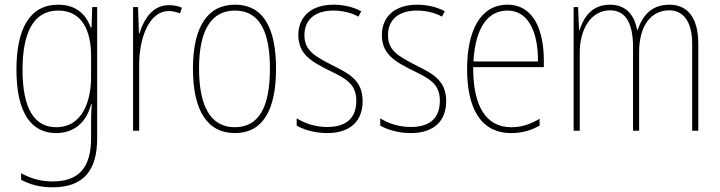

<svg xmlns="http://www.w3.org/2000/svg" viewBox="-20 -557 3068 818"><path d="M228 -537C105 -537 50 -432 50 -260C50 -78 112 10 219 10C299 10 350 -40 368 -113H371C368 -72 368 -47 368 -14V32C368 156 317 216 204 216C150 216 109 202 70 181V209C107 229 150 241 204 241C338 241 394 167 394 32V-527H373L370 -439H367C348 -491 309 -537 228 -537ZM228 -512C331 -512 368 -424 368 -319V-229C368 -129 333 -15 219 -15C126 -15 76 -95 76 -260C76 -413 120 -512 228 -512Z M699 -535C627 -535 591 -470 574 -414H572L568 -527H547V0H573V-283C573 -394 615 -510 699 -510C718 -510 734 -505 747 -500L755 -524C738 -532 718 -535 699 -535Z M1156 -264C1156 -428 1108 -537 981 -537C863 -537 802 -440 802 -265C802 -88 862 10 981 10C1099 10 1156 -87 1156 -264ZM828 -265C828 -423 877 -512 981 -512C1091 -512 1130 -413 1130 -265C1130 -102 1084 -15 980 -15C876 -15 828 -107 828 -265Z M1525 -126C1525 -218 1463 -245 1390 -282C1321 -318 1277 -342 1277 -407C1277 -476 1326 -512 1400 -512C1439 -512 1480 -502 1507 -486L1519 -509C1488 -526 1446 -537 1401 -537C1302 -537 1251 -482 1251 -408C1251 -324 1309 -294 1384 -256C1452 -223 1498 -200 1498 -128C1498 -57 1459 -16 1374 -16C1326 -16 1280 -30 1244 -53V-22C1271 -6 1318 10 1374 10C1475 10 1525 -44 1525 -126Z M1881 -126C1881 -218 1819 -245 1746 -282C1677 -318 1633 -342 1633 -407C1633 -476 1682 -512 1756 -512C1795 -512 1836 -502 1863 -486L1875 -509C1844 -526 1802 -537 1757 -537C1658 -537 1607 -482 1607 -408C1607 -324 1665 -294 1740 -256C1808 -223 1854 -200 1854 -128C1854 -57 1815 -16 1730 -16C1682 -16 1636 -30 1600 -53V-22C1627 -6 1674 10 1730 10C1831 10 1881 -44 1881 -126Z M2142 -537C2025 -537 1970 -423 1970 -263C1970 -97 2027 10 2158 10C2206 10 2244 -2 2279 -22V-51C2236 -26 2201 -15 2158 -15C2050 -15 1995 -106 1996 -271H2297V-298C2297 -424 2256 -537 2142 -537ZM2142 -512C2233 -512 2273 -417 2272 -295H1997C2005 -440 2059 -512 2142 -512Z M2832 -537C2757 -537 2718 -492 2697 -430H2694C2684 -490 2649 -537 2579 -537C2496 -537 2465 -476 2449 -429H2447L2443 -527H2424V0H2450V-333C2450 -433 2498 -513 2579 -513C2634 -513 2677 -475 2677 -357V0H2703V-336C2703 -449 2755 -513 2831 -513C2886 -513 2929 -473 2929 -368V0H2955V-370C2955 -486 2906 -537 2832 -537Z"/></svg>

Font: Noto Sans Devanagari Condensed Thin
Style: Regular
Weight: 100
Width: 3
Designer: Jelle Bosma - Monotype Design Team
Foundry: Monotype Imaging Inc.
Version: Version 2.004